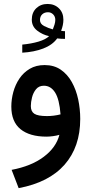

<svg xmlns="http://www.w3.org/2000/svg" viewBox="-20 -701 470 985"><path d="M313.5 -501.5Q292.5 -501.5 273.4 -503.9Q249 -470.2 201.9 -452.1Q154.8 -434.1 94.2 -430.7V-472.2Q140.6 -476.6 177.5 -487.5Q214.4 -498.5 231.9 -515.6Q198.7 -522.5 170.9 -543.9Q143.1 -565.4 143.1 -600.1Q143.1 -636.7 166 -658.7Q189 -680.7 224.1 -680.7Q259.3 -680.7 282.2 -658.4Q305.2 -636.2 305.2 -599.6Q305.2 -572.8 293.5 -543Q304.7 -541 313.5 -541ZM251 -550.3Q255.9 -562 259.8 -575Q263.7 -587.9 263.7 -599.1Q263.7 -616.2 252.7 -627.2Q241.7 -638.2 226.1 -638.2Q208 -638.2 196.5 -627.4Q185.1 -616.7 185.1 -598.1Q185.1 -578.6 206.3 -567.6Q227.5 -556.6 251 -550.3ZM284.7 -9.3Q270 -4.9 251.2 -2.4Q232.4 0 218.8 0Q132.3 0 85.2 -38.3Q38.1 -76.7 38.1 -154.3Q38.1 -191.4 48.3 -229Q58.6 -266.6 79.6 -297.9Q100.6 -329.1 132.8 -348.1Q165 -367.2 209 -367.2Q257.3 -367.2 291.7 -343.5Q326.2 -319.8 348.4 -280Q370.6 -240.2 381.1 -191.2Q391.6 -142.1 391.6 -90.8Q391.6 52.2 311.5 143.6Q231.4 234.9 75.7 264.2L39.6 170.4Q140.6 151.4 204.3 103.5Q268.1 55.7 284.7 -9.3ZM290.5 -114.3Q284.7 -191.4 262.7 -226.3Q240.7 -261.2 205.1 -261.2Q179.7 -261.2 165 -243.4Q150.4 -225.6 144.3 -201.2Q138.2 -176.8 138.2 -156.7Q138.2 -128.9 156.5 -117.2Q174.8 -105.5 221.2 -105.5Q237.8 -105.5 255.6 -107.7Q273.4 -109.9 290.5 -114.3Z"/></svg>

Font: Vazir Medium WOL
Style: Medium-WOL
Weight: 500
Designer: Saber Rastikerdar
Foundry: Saber Rastikerdar
Version: Version 27.0.1